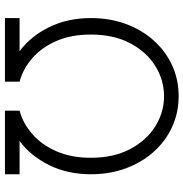

<svg xmlns="http://www.w3.org/2000/svg" viewBox="-2 -762 771 808"><g transform="rotate(-90 384.0 -357.5)"><path d="M55.2 -361.3Q55.2 -459.5 94 -537.4Q132.8 -615.2 195.3 -661.1H55.2V-722.7H322.8V-661.1Q268.6 -646.5 223.4 -606.7Q178.2 -566.9 151.4 -504.9Q124.5 -442.9 124.5 -361.3Q124.5 -265.6 160.9 -196.5Q197.3 -127.4 256.3 -90.3Q315.4 -53.2 383.8 -53.2Q452.1 -53.2 511.5 -90.3Q570.8 -127.4 606.9 -196.5Q643.1 -265.6 643.1 -361.3Q643.1 -442.9 616.5 -504.9Q589.8 -566.9 544.7 -606.7Q499.5 -646.5 444.8 -661.1V-722.7H712.4V-661.1H572.8Q635.3 -615.2 673.8 -537.4Q712.4 -459.5 712.4 -361.3Q712.4 -280.8 687.5 -213.4Q662.6 -146 617.7 -96.2Q572.8 -46.4 513.2 -19Q453.6 8.3 383.8 8.3Q314.5 8.3 254.6 -19Q194.8 -46.4 150.1 -96.2Q105.5 -146 80.3 -213.4Q55.2 -280.8 55.2 -361.3Z"/></g></svg>

Font: Giphurs Light
Style: Regular
Weight: 300
Version: Version 0.920; ttfautohint (v1.8.4.7-5d5b)